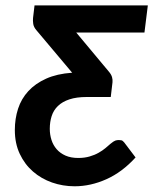

<svg xmlns="http://www.w3.org/2000/svg" viewBox="-20 -668 555 695"><path d="M33.7 -197.3Q33.7 -238.3 45.4 -274.4Q57.1 -310.5 82.5 -338.1Q107.9 -365.7 147 -383.3Q186 -400.9 241.2 -404.8L111.8 -558.6Q102.1 -569.8 100.3 -581.5Q98.6 -593.3 99.6 -603L105 -648.4H515.1L502.9 -550.3H255.9L374.5 -408.2Q382.8 -398.4 385.5 -388.9Q388.2 -379.4 387.2 -370.1L380.9 -316.9H294.4Q256.8 -316.9 231.2 -308.3Q205.6 -299.8 189.7 -284.4Q173.8 -269 167 -247.8Q160.2 -226.6 160.2 -201.7Q160.2 -180.7 166.3 -161.6Q172.4 -142.6 185.1 -127.9Q197.8 -113.3 217.3 -104.7Q236.8 -96.2 263.2 -96.2Q286.1 -96.2 304.4 -101.6Q322.8 -106.9 336.9 -115Q351.1 -123 361.6 -131.8Q372.1 -140.6 379.9 -147.5Q391.6 -157.2 397.7 -159.2Q403.8 -161.1 410.2 -161.1Q414.1 -161.1 419.2 -160.2Q424.3 -159.2 429.7 -152.3L470.7 -98.1Q422.4 -44.9 365.2 -19.3Q308.1 6.3 250 6.3Q207.5 6.3 168.5 -7.3Q129.4 -21 99.4 -47.1Q69.3 -73.2 51.5 -111.1Q33.7 -148.9 33.7 -197.3Z"/></svg>

Font: Carlito
Style: Bold Italic
Weight: 700
Italic angle: -7°
Designer: Lukasz Dziedzic
Foundry: tyPoland Lukasz Dziedzic
Version: Version 1.104